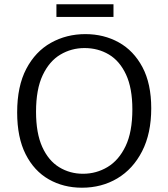

<svg xmlns="http://www.w3.org/2000/svg" viewBox="-20 -866 785 895"><path d="M362 9Q276 9 207.5 -30Q139 -69 99.5 -147Q60 -225 60 -342Q60 -464 102.5 -545Q145 -626 217.5 -666.5Q290 -707 378 -707Q464 -707 533.5 -668.5Q603 -630 644 -553Q685 -476 685 -361Q685 -244 642.5 -161Q600 -78 527 -34.5Q454 9 362 9ZM367 -56Q429 -56 481.5 -87.5Q534 -119 565.5 -185Q597 -251 597 -356Q597 -455 567.5 -518.5Q538 -582 487.5 -612Q437 -642 374 -642Q313 -642 261.5 -611.5Q210 -581 179 -515.5Q148 -450 148 -345Q148 -245 177 -181Q206 -117 256 -86.5Q306 -56 367 -56ZM509 -846V-787H243V-846Z"/></svg>

Font: Bitter
Style: Regular
Weight: 400
Designer: Sol Matas, and Bitter project Authors
Foundry: Sol Matas
Version: Version 2.001